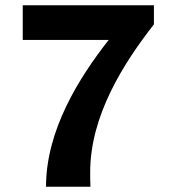

<svg xmlns="http://www.w3.org/2000/svg" viewBox="-20 -706 652 726"><path d="M562 -614V-686H66V-555H391C278 -411 154 -213 154 0H322C321 -12 321 -45 321 -55C321 -267 445 -464 562 -614Z"/></svg>

Font: Chivo
Style: Bold
Weight: 700
Designer: Hector Gatti
Foundry: Omnibus-Type
Version: Version 1.003;PS 001.003;hotconv 1.0.70;makeotf.lib2.5.58329